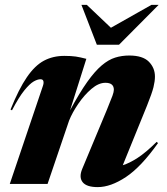

<svg xmlns="http://www.w3.org/2000/svg" viewBox="-20 -752 682 785"><path d="M29 -301 23 -304Q57 -388.5 89.8 -436.2Q122.5 -484 159.5 -503.8Q196.5 -523.5 243 -523.5Q271.5 -523.5 289.8 -520.8Q308 -518 333 -511.5L266.5 -301Q305 -372.5 336.5 -416.8Q368 -461 395.8 -484.5Q423.5 -508 450.8 -516.5Q478 -525 508 -525Q563.5 -525 588.5 -499.8Q613.5 -474.5 613.5 -439Q613.5 -420 607.5 -395.5Q601.5 -371 581 -320L482 -76.5Q508.5 -84.5 542.2 -106.2Q576 -128 620.5 -172L626 -167Q557 -69.5 494.8 -28.2Q432.5 13 379.5 13Q334 13 318 -7Q302 -27 316 -61L416.5 -302Q434 -344.5 439.8 -360.5Q445.5 -376.5 445.5 -385Q445.5 -413.5 411 -413.5Q383 -413.5 353.8 -388.5Q324.5 -363.5 300 -327.5Q275.5 -291.5 262.5 -259L174.5 0H20L155 -399.5Q159.5 -412 157.5 -420Q155.5 -428 145.5 -428Q133.5 -428 117.5 -418.8Q101.5 -409.5 79.5 -382.5Q57.5 -355.5 29 -301ZM628.5 -732 466.5 -569H376L313 -732H335L433.5 -638.5L599 -732Z"/></svg>

Font: Newsreader Display
Style: Bold Italic
Weight: 700
Italic angle: -17°
Designer: Hugues Gentile
Foundry: Production Type
Version: Version 1.001